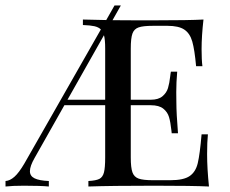

<svg xmlns="http://www.w3.org/2000/svg" viewBox="-23 -679 836 699"><path d="M737.8 0Q679.2 -2.9 539.1 -2.9Q381.8 -2.9 298.8 0V-20Q326.7 -21.5 338.9 -27.8Q351.1 -34.2 355.5 -51.3Q359.9 -68.4 359.9 -106V-295.9H211.4L103 -104Q85.9 -74.2 85.9 -55.7Q85.9 -38.1 102.8 -29.8Q119.6 -21.5 154.8 -20V0Q124.5 -2.9 64 -2.9Q22.5 -2.9 -2.9 0V-20Q13.2 -21 29.5 -35.4Q45.9 -49.8 65.9 -84L344.2 -571.8Q335.9 -580.1 321 -583.5Q306.2 -586.9 278.8 -587.9V-607.9Q306.2 -606.9 363.8 -606L394 -659.2H417L386.7 -605.5Q431.2 -605 470.5 -605Q509.8 -605 539.1 -605Q665 -605 717.8 -607.9Q710.9 -547.9 710.9 -500Q710.9 -460.9 713.9 -438H690.9Q685.5 -498 677 -527.8Q668.5 -557.6 647.9 -571.3Q627.4 -585 586.9 -585H534.2Q498 -585 481.7 -579.3Q465.3 -573.7 459.2 -556.9Q453.1 -540 453.1 -502V-315.9H525.9Q553.7 -315.9 568.6 -328.6Q583.5 -341.3 588.6 -358.4Q593.8 -375.5 596.7 -401.4Q597.2 -405.3 597.7 -409.4Q598.1 -413.6 599.1 -418H622.1Q618.7 -378.9 618.7 -343.8L619.1 -306.2Q619.1 -267.1 625 -193.8H602.1Q601.1 -200.7 601.1 -203.6Q597.7 -234.9 592.3 -252.9Q586.9 -271 571.5 -283.4Q556.2 -295.9 525.9 -295.9H453.1V-106Q453.1 -68.4 459.2 -51.5Q465.3 -34.7 481.7 -28.8Q498 -22.9 534.2 -22.9H597.2Q645.5 -22.9 667.5 -38.1Q689.5 -53.2 697 -85.2Q704.6 -117.2 710.9 -189.9H733.9Q731 -163.1 731 -118.2Q731 -65.4 737.8 0ZM359.9 -502Q359.9 -535.6 355.5 -550.8L222.7 -315.9H359.9Z"/></svg>

Font: TypoPRO Playfair Display SC
Style: Regular
Weight: 400
Designer: Claus Eggers Sørensen
Foundry: Claus Eggers Sørensen
Version: Version 1.004;PS 001.004;hotconv 1.0.70;makeotf.lib2.5.58329